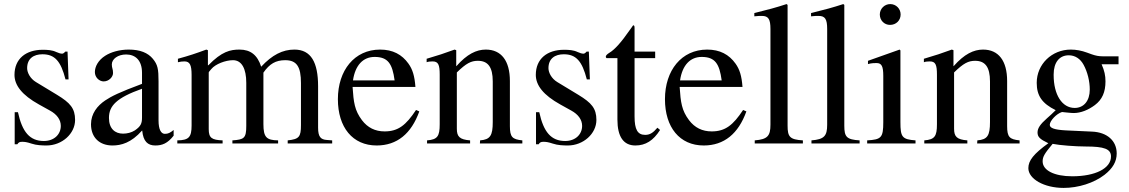

<svg xmlns="http://www.w3.org/2000/svg" viewBox="-20 -703 5532 941"><path d="M156 -301C128 -318 113 -347 113 -369C113 -416 145 -437 188 -437C248 -437 278 -404 301 -314H316L311 -450H300C292 -441 288 -440 284 -440C277 -440 267 -443 256 -448C235 -458 213 -459 189 -459C107 -459 51 -415 51 -336C51 -285 88 -237 171 -191L225 -161C258 -143 278 -117 278 -86C278 -45 246 -12 195 -12C126 -12 89 -56 68 -153H52V4H65C71 -6 77 -8 89 -8C100 -8 111 -7 135 1C158 9 187 10 208 10C284 10 348 -48 348 -115C348 -172 324 -199 260 -238Z M676 -127C676 -98 670 -84 641 -64C624 -53 603 -48 583 -48C544 -48 514 -72 514 -125C514 -156 524 -180 548 -202C573 -225 614 -246 676 -268ZM831 -66C814 -52 804 -47 788 -47C770 -47 757 -67 757 -113V-304C757 -365 753 -386 729 -415C705 -444 667 -460 611 -460C566 -460 524 -448 496 -430C461 -408 445 -376 445 -350C445 -323 467 -304 488 -304C514 -304 534 -326 534 -345C534 -366 528 -369 528 -387C528 -414 558 -436 598 -436C643 -436 676 -408 676 -346V-292C563 -250 526 -231 496 -211C457 -185 426 -146 426 -94C426 -28 469 10 531 10C574 10 623 -3 676 -63H677C682 -10 704 10 741 10C775 10 801 0 831 -38Z M1608 0V-15L1582 -17C1552 -19 1539 -32 1539 -77V-280C1539 -398 1504 -460 1423 -460C1365 -460 1314 -434 1260 -376C1242 -433 1208 -460 1154 -460C1109 -460 1067 -451 1001 -383H999V-457L991 -460C940 -441 907 -430 852 -415V-398C865 -401 873 -402 884 -402C910 -402 919 -385 919 -336V-88C919 -30 905 -16 849 -15V0H1071V-15C1018 -17 1003 -27 1003 -70V-348C1003 -350 1009 -357 1016 -365C1036 -389 1085 -408 1122 -408C1165 -408 1187 -366 1187 -297V-86C1187 -25 1176 -19 1119 -15V0H1343V-15C1286 -16 1271 -30 1271 -95V-347C1301 -390 1331 -408 1378 -408C1435 -408 1455 -375 1455 -296V-90C1455 -32 1446 -21 1390 -15V0Z M1710 -309C1721 -384 1760 -424 1816 -424C1882 -424 1903 -390 1914 -309ZM2019 -164C1970 -90 1932 -59 1865 -59C1819 -59 1782 -77 1754 -114C1718 -162 1713 -201 1708 -277H2016C2012 -331 2002 -363 1982 -391C1950 -436 1905 -460 1843 -460C1717 -460 1636 -358 1636 -217C1636 -79 1708 10 1826 10C1926 10 1996 -48 2035 -157Z M2540 0V-15C2491 -20 2479 -31 2479 -85V-306C2479 -405 2437 -460 2361 -460C2315 -460 2269 -438 2217 -379H2216V-457L2208 -460C2159 -442 2126 -431 2071 -415V-398C2078 -401 2089 -402 2100 -402C2128 -402 2135 -386 2135 -337V-94C2135 -35 2124 -19 2073 -15V0H2284V-15C2233 -19 2219 -33 2219 -72V-348C2265 -393 2289 -405 2322 -405C2371 -405 2395 -375 2395 -304V-105C2395 -39 2383 -19 2333 -15L2332 0Z M2711 -301C2683 -318 2668 -347 2668 -369C2668 -416 2700 -437 2743 -437C2803 -437 2833 -404 2856 -314H2871L2866 -450H2855C2847 -441 2843 -440 2839 -440C2832 -440 2822 -443 2811 -448C2790 -458 2768 -459 2744 -459C2662 -459 2606 -415 2606 -336C2606 -285 2643 -237 2726 -191L2780 -161C2813 -143 2833 -117 2833 -86C2833 -45 2801 -12 2750 -12C2681 -12 2644 -56 2623 -153H2607V4H2620C2626 -6 2632 -8 2644 -8C2655 -8 2666 -7 2690 1C2713 9 2742 10 2763 10C2839 10 2903 -48 2903 -115C2903 -172 2879 -199 2815 -238Z M3202 -77C3180 -51 3164 -42 3142 -42C3105 -42 3090 -68 3090 -132V-418H3191V-450H3090V-566C3090 -576 3088 -579 3083 -579C3077 -569 3069 -560 3063 -551C3025 -496 2992 -459 2966 -444C2955 -437 2949 -431 2949 -425C2949 -422 2950 -420 2953 -418H3006V-117C3006 -33 3036 10 3094 10C3144 10 3182 -14 3215 -66Z M3313 -309C3324 -384 3363 -424 3419 -424C3485 -424 3506 -390 3517 -309ZM3622 -164C3573 -90 3535 -59 3468 -59C3422 -59 3385 -77 3357 -114C3321 -162 3316 -201 3311 -277H3619C3615 -331 3605 -363 3585 -391C3553 -436 3508 -460 3446 -460C3320 -460 3239 -358 3239 -217C3239 -79 3311 10 3429 10C3529 10 3599 -48 3638 -157Z M3915 0V-15C3851 -19 3840 -32 3840 -87V-679L3835 -683C3783 -666 3746 -656 3677 -639V-623C3693 -625 3706 -625 3714 -625C3746 -625 3756 -609 3756 -561V-92C3756 -37 3742 -20 3679 -15V0Z M4193 0V-15C4129 -19 4118 -32 4118 -87V-679L4113 -683C4061 -666 4024 -656 3955 -639V-623C3971 -625 3984 -625 3992 -625C4024 -625 4034 -609 4034 -561V-92C4034 -37 4020 -20 3957 -15V0Z M4467 0V-15C4401 -20 4393 -31 4393 -105V-456L4389 -460L4234 -405V-389C4252 -394 4267 -394 4276 -394C4301 -394 4309 -378 4309 -331V-104C4309 -28 4299 -19 4230 -15V0ZM4394 -632C4394 -660 4372 -683 4343 -683C4315 -683 4292 -660 4292 -632C4292 -603 4314 -581 4342 -581C4372 -581 4394 -603 4394 -632Z M4977 0V-15C4928 -20 4916 -31 4916 -85V-306C4916 -405 4874 -460 4798 -460C4752 -460 4706 -438 4654 -379H4653V-457L4645 -460C4596 -442 4563 -431 4508 -415V-398C4515 -401 4526 -402 4537 -402C4565 -402 4572 -386 4572 -337V-94C4572 -35 4561 -19 4510 -15V0H4721V-15C4670 -19 4656 -33 4656 -72V-348C4702 -393 4726 -405 4759 -405C4808 -405 4832 -375 4832 -304V-105C4832 -39 4820 -19 4770 -15L4769 0Z M5425 64C5425 122 5349 161 5235 161C5147 161 5090 132 5090 88C5090 65 5099 50 5139 2C5173 9 5252 15 5301 15C5392 15 5425 27 5425 64ZM5144 -338C5144 -397 5172 -432 5218 -432C5249 -432 5275 -415 5291 -385C5310 -350 5321 -305 5321 -264C5321 -209 5292 -174 5247 -174C5185 -174 5144 -239 5144 -335ZM5462 -388V-427H5385C5365 -427 5350 -430 5330 -437L5308 -445C5281 -455 5254 -460 5228 -460C5135 -460 5061 -388 5061 -297C5061 -234 5087 -196 5154 -163C5140 -149 5126 -136 5111 -123C5078 -94 5065 -74 5065 -54C5065 -32 5076 -21 5118 -1C5046 51 5020 84 5020 121C5020 174 5097 218 5193 218C5265 218 5341 194 5393 154C5434 122 5453 89 5453 49C5453 -13 5406 -55 5332 -58L5203 -64C5149 -67 5125 -75 5125 -91C5125 -111 5158 -146 5185 -154L5204 -152C5222 -150 5236 -149 5242 -149C5277 -149 5314 -164 5346 -188C5382 -215 5398 -252 5398 -304C5398 -333 5393 -356 5379 -388Z"/></svg>

Font: XITS
Style: Regular
Weight: 400
Designer: MicroPress Inc., with final additions and corrections provided by Coen Hoffman, Elsevier (retired)
Version: Version 1.302